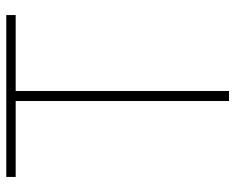

<svg xmlns="http://www.w3.org/2000/svg" viewBox="-89 -661 750 612"><g transform="rotate(-90 286.0 -355.0)"><path d="M270 0V-680H28V-710H544V-680H302V0Z"/></g></svg>

Font: Geist Thin
Style: Regular
Weight: 400
Designer: Basement.studio, Andrés Briganti, Mateo Zaragoza
Foundry: Basement.studio, Vercel, Andrés Briganti, Guido Ferreyra, Mateo Zaragoza
Version: Version 1.401